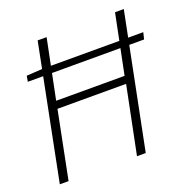

<svg xmlns="http://www.w3.org/2000/svg" viewBox="-119 -772 868 886"><g transform="rotate(-20 314.5 -329.5)"><path d="M50 -495 55 -523 134 -528H629L621 -495ZM27 0 158 -659H202L143 -368H479L538 -659H581L449 0H406L473 -331H136L70 0Z"/></g></svg>

Font: Source Code Pro ExtraLight Light
Style: Italic
Weight: 300
Italic angle: -11°
Monospace: yes
Version: Version 1.016;hotconv 1.0.116;makeotfexe 2.5.65601